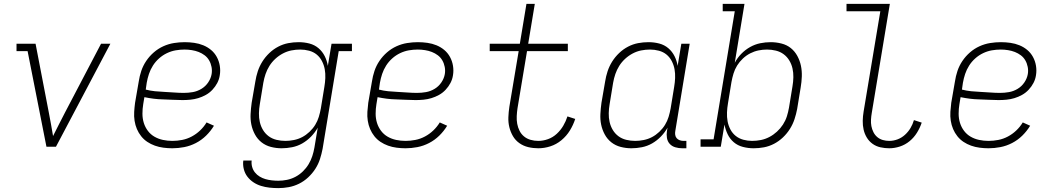

<svg xmlns="http://www.w3.org/2000/svg" viewBox="-20 -755 5440 988"><path d="M219 0 122 -492H65V-530H163L231 -177Q237 -146 242.5 -115.5Q248 -85 253 -55Q268 -85 283.5 -115.5Q299 -146 315 -177L500 -530H548L268 0Z M867 8Q844 8 821 5Q798 2 777 -5.5Q756 -13 738 -25Q720 -37 706.5 -54Q693 -71 684.5 -91Q676 -111 672.5 -133.5Q669 -156 670.5 -179.5Q672 -203 675 -226L694 -336Q698 -363 707 -390Q716 -417 732.5 -441.5Q749 -466 771.5 -485.5Q794 -505 820.5 -517Q847 -529 875 -533.5Q903 -538 930 -538Q955 -538 979.5 -534.5Q1004 -531 1026 -522Q1048 -513 1066 -498Q1084 -483 1095.5 -462Q1107 -441 1111 -416.5Q1115 -392 1111 -368Q1108 -347 1098 -328Q1088 -309 1073 -293Q1058 -277 1039 -266.5Q1020 -256 1000 -250Q980 -244 959.5 -242Q939 -240 919 -240Q894 -240 869 -241.5Q844 -243 819.5 -243.5Q795 -244 771 -247Q747 -250 723 -255L717 -219Q713 -195 713 -170Q713 -145 720 -122.5Q727 -100 741 -81.5Q755 -63 775 -51.5Q795 -40 818.5 -35Q842 -30 867 -30Q892 -30 917.5 -35Q943 -40 966.5 -52.5Q990 -65 1009.5 -83.5Q1029 -102 1043 -125L1081 -108Q1064 -80 1040.5 -57Q1017 -34 988 -19Q959 -4 928 2Q897 8 867 8ZM926 -277Q949 -277 972 -281Q995 -285 1016 -297.5Q1037 -310 1051 -330.5Q1065 -351 1069 -374Q1072 -392 1068.5 -410.5Q1065 -429 1056 -444.5Q1047 -460 1033 -470.5Q1019 -481 1002.5 -487.5Q986 -494 967 -497Q948 -500 930 -500Q907 -500 884 -496Q861 -492 839 -481.5Q817 -471 798.5 -454.5Q780 -438 767 -417.5Q754 -397 746.5 -374.5Q739 -352 735 -329L730 -294Q753 -288 777.5 -285.5Q802 -283 827 -282Q852 -281 876.5 -279Q901 -277 926 -277Z M1412 213Q1389 213 1366.5 210.5Q1344 208 1323 201.5Q1302 195 1284 183Q1266 171 1253 154Q1240 137 1234.5 115Q1229 93 1232 71H1275Q1273 88 1277.5 104Q1282 120 1292 132.5Q1302 145 1316 153.5Q1330 162 1345.5 166.5Q1361 171 1378 173Q1395 175 1412 175Q1434 175 1456.5 170.5Q1479 166 1500 155Q1521 144 1538.5 127Q1556 110 1568 90Q1580 70 1587 48.5Q1594 27 1598 4L1615 -98Q1601 -73 1580.5 -52Q1560 -31 1535.5 -17Q1511 -3 1483.5 2.5Q1456 8 1429 8Q1429 8 1429 8Q1429 8 1429 8Q1401 8 1374 1Q1347 -6 1326 -22.5Q1305 -39 1292 -63Q1279 -87 1273.5 -113.5Q1268 -140 1269.5 -168.5Q1271 -197 1275 -226L1294 -336Q1298 -362 1306.5 -388Q1315 -414 1330 -438Q1345 -462 1366 -482Q1387 -502 1412 -515Q1437 -528 1463.5 -533Q1490 -538 1517 -538Q1546 -538 1572.5 -531Q1599 -524 1619 -507Q1639 -490 1651 -466Q1663 -442 1667 -416L1686 -530H1791V-492H1723L1640 11Q1635 37 1626.5 63.5Q1618 90 1602.5 114Q1587 138 1565.5 158Q1544 178 1518.5 190.5Q1493 203 1466 208Q1439 213 1412 213ZM1449 -30Q1470 -30 1492.5 -34.5Q1515 -39 1535 -49.5Q1555 -60 1572.5 -76.5Q1590 -93 1602 -112.5Q1614 -132 1620.5 -153.5Q1627 -175 1631 -197L1649 -307Q1653 -330 1654 -353.5Q1655 -377 1651 -399Q1647 -421 1636.5 -441Q1626 -461 1609.5 -474.5Q1593 -488 1570.5 -494Q1548 -500 1525 -500Q1502 -500 1479.5 -495.5Q1457 -491 1436 -480Q1415 -469 1397 -452.5Q1379 -436 1366.5 -416Q1354 -396 1346.5 -374Q1339 -352 1335 -329L1317 -219Q1313 -196 1312.5 -172.5Q1312 -149 1317 -127Q1322 -105 1333.5 -86Q1345 -67 1362.5 -54Q1380 -41 1402.5 -35.5Q1425 -30 1449 -30Z M2067 8Q2044 8 2021 5Q1998 2 1977 -5.5Q1956 -13 1938 -25Q1920 -37 1906.5 -54Q1893 -71 1884.5 -91Q1876 -111 1872.5 -133.5Q1869 -156 1870.5 -179.5Q1872 -203 1875 -226L1894 -336Q1898 -363 1907 -390Q1916 -417 1932.5 -441.5Q1949 -466 1971.5 -485.5Q1994 -505 2020.5 -517Q2047 -529 2075 -533.5Q2103 -538 2130 -538Q2155 -538 2179.5 -534.5Q2204 -531 2226 -522Q2248 -513 2266 -498Q2284 -483 2295.5 -462Q2307 -441 2311 -416.5Q2315 -392 2311 -368Q2308 -347 2298 -328Q2288 -309 2273 -293Q2258 -277 2239 -266.5Q2220 -256 2200 -250Q2180 -244 2159.5 -242Q2139 -240 2119 -240Q2094 -240 2069 -241.5Q2044 -243 2019.5 -243.5Q1995 -244 1971 -247Q1947 -250 1923 -255L1917 -219Q1913 -195 1913 -170Q1913 -145 1920 -122.5Q1927 -100 1941 -81.5Q1955 -63 1975 -51.5Q1995 -40 2018.5 -35Q2042 -30 2067 -30Q2092 -30 2117.5 -35Q2143 -40 2166.5 -52.5Q2190 -65 2209.5 -83.5Q2229 -102 2243 -125L2281 -108Q2264 -80 2240.5 -57Q2217 -34 2188 -19Q2159 -4 2128 2Q2097 8 2067 8ZM2126 -277Q2149 -277 2172 -281Q2195 -285 2216 -297.5Q2237 -310 2251 -330.5Q2265 -351 2269 -374Q2272 -392 2268.5 -410.5Q2265 -429 2256 -444.5Q2247 -460 2233 -470.5Q2219 -481 2202.5 -487.5Q2186 -494 2167 -497Q2148 -500 2130 -500Q2107 -500 2084 -496Q2061 -492 2039 -481.5Q2017 -471 1998.5 -454.5Q1980 -438 1967 -417.5Q1954 -397 1946.5 -374.5Q1939 -352 1935 -329L1930 -294Q1953 -288 1977.5 -285.5Q2002 -283 2027 -282Q2052 -281 2076.5 -279Q2101 -277 2126 -277Z M2750 8Q2723 8 2698 2Q2673 -4 2652.5 -18.5Q2632 -33 2619.5 -54.5Q2607 -76 2601 -100.5Q2595 -125 2596 -151.5Q2597 -178 2601 -205L2649 -492H2500V-530H2655L2689 -735H2732L2698 -530H2902V-492H2692L2643 -198Q2640 -178 2639 -157.5Q2638 -137 2641.5 -118Q2645 -99 2653.5 -82Q2662 -65 2676.5 -53Q2691 -41 2710 -35.5Q2729 -30 2750 -30Q2775 -30 2800 -39Q2825 -48 2845 -66.5Q2865 -85 2878.5 -108Q2892 -131 2900 -156L2940 -143Q2930 -112 2912.5 -83.5Q2895 -55 2869 -33.5Q2843 -12 2812 -2Q2781 8 2750 8Z M3229 8Q3201 8 3174 1Q3147 -6 3126 -22.5Q3105 -39 3092 -63Q3079 -87 3073.5 -113.5Q3068 -140 3069.5 -168.5Q3071 -197 3075 -226L3094 -336Q3098 -362 3106.5 -388Q3115 -414 3130 -438Q3145 -462 3166 -482Q3187 -502 3212 -515Q3237 -528 3263.5 -533Q3290 -538 3317 -538Q3346 -538 3372.5 -531Q3399 -524 3419 -507Q3439 -490 3451 -466Q3463 -442 3467 -416L3486 -530H3529L3455 -81Q3453 -71 3454.5 -61Q3456 -51 3462 -44Q3468 -37 3477.5 -33.5Q3487 -30 3497 -30H3512V8H3491Q3473 8 3455.5 3Q3438 -2 3426.5 -14.5Q3415 -27 3412 -45Q3409 -63 3412 -81L3415 -98Q3401 -73 3380.5 -52Q3360 -31 3335.5 -17Q3311 -3 3283.5 2.5Q3256 8 3229 8Q3229 8 3229 8Q3229 8 3229 8ZM3249 -30Q3270 -30 3292.5 -34.5Q3315 -39 3335 -49.5Q3355 -60 3372.5 -76.5Q3390 -93 3402 -112.5Q3414 -132 3420.5 -153.5Q3427 -175 3431 -197L3449 -307Q3453 -330 3454 -353.5Q3455 -377 3451 -399Q3447 -421 3436.5 -441Q3426 -461 3409.5 -474.5Q3393 -488 3370.5 -494Q3348 -500 3325 -500Q3302 -500 3279.5 -495.5Q3257 -491 3236 -480Q3215 -469 3197 -452.5Q3179 -436 3166.5 -416Q3154 -396 3146.5 -374Q3139 -352 3135 -329L3117 -219Q3113 -196 3112.5 -172.5Q3112 -149 3117 -127Q3122 -105 3133.5 -86Q3145 -67 3162.5 -54Q3180 -41 3202.5 -35.5Q3225 -30 3249 -30Z M3858 8Q3830 8 3803 1Q3776 -6 3756 -23Q3736 -40 3724.5 -64Q3713 -88 3708 -114L3689 0H3585V-38H3652L3761 -697H3699V-735H3811L3761 -432Q3774 -457 3794.5 -478Q3815 -499 3840 -513Q3865 -527 3892 -532.5Q3919 -538 3946 -538Q3946 -538 3946 -538Q3946 -538 3946 -538Q3974 -538 4001.5 -531Q4029 -524 4049.5 -507.5Q4070 -491 4083 -467Q4096 -443 4101.5 -416.5Q4107 -390 4106 -361.5Q4105 -333 4100 -304L4082 -194Q4077 -168 4068.5 -142Q4060 -116 4045 -92Q4030 -68 4009 -48Q3988 -28 3963 -15Q3938 -2 3911.5 3Q3885 8 3858 8ZM3850 -30Q3873 -30 3895.5 -34.5Q3918 -39 3939 -50Q3960 -61 3978 -77.5Q3996 -94 4009 -114Q4022 -134 4029 -156Q4036 -178 4040 -201L4058 -311Q4062 -334 4062.5 -357.5Q4063 -381 4058 -403Q4053 -425 4041.5 -444Q4030 -463 4012.5 -476Q3995 -489 3972.5 -494.5Q3950 -500 3927 -500Q3905 -500 3883 -495.5Q3861 -491 3840.5 -480.5Q3820 -470 3802.5 -453.5Q3785 -437 3773 -417.5Q3761 -398 3754.5 -376.5Q3748 -355 3744 -333L3726 -223Q3722 -200 3721 -176.5Q3720 -153 3724 -131Q3728 -109 3738.5 -89Q3749 -69 3766 -55.5Q3783 -42 3805 -36Q3827 -30 3850 -30Z M4556 8Q4533 8 4510.5 3Q4488 -2 4470 -15Q4452 -28 4440.5 -47Q4429 -66 4424 -88Q4419 -110 4419.5 -133.5Q4420 -157 4424 -181L4510 -697H4336V-735H4559L4466 -174Q4463 -157 4462 -139.5Q4461 -122 4464 -106Q4467 -90 4474.5 -75Q4482 -60 4494.5 -49.5Q4507 -39 4523 -34.5Q4539 -30 4556 -30Q4578 -30 4599 -38Q4620 -46 4637 -61.5Q4654 -77 4665.5 -96.5Q4677 -116 4683 -137L4723 -124Q4714 -97 4698.5 -72Q4683 -47 4660.5 -28.5Q4638 -10 4610.5 -1Q4583 8 4556 8Z M5067 8Q5044 8 5021 5Q4998 2 4977 -5.5Q4956 -13 4938 -25Q4920 -37 4906.5 -54Q4893 -71 4884.5 -91Q4876 -111 4872.5 -133.5Q4869 -156 4870.5 -179.5Q4872 -203 4875 -226L4894 -336Q4898 -363 4907 -390Q4916 -417 4932.5 -441.5Q4949 -466 4971.5 -485.5Q4994 -505 5020.5 -517Q5047 -529 5075 -533.5Q5103 -538 5130 -538Q5155 -538 5179.5 -534.5Q5204 -531 5226 -522Q5248 -513 5266 -498Q5284 -483 5295.5 -462Q5307 -441 5311 -416.5Q5315 -392 5311 -368Q5308 -347 5298 -328Q5288 -309 5273 -293Q5258 -277 5239 -266.5Q5220 -256 5200 -250Q5180 -244 5159.5 -242Q5139 -240 5119 -240Q5094 -240 5069 -241.5Q5044 -243 5019.5 -243.5Q4995 -244 4971 -247Q4947 -250 4923 -255L4917 -219Q4913 -195 4913 -170Q4913 -145 4920 -122.5Q4927 -100 4941 -81.5Q4955 -63 4975 -51.5Q4995 -40 5018.5 -35Q5042 -30 5067 -30Q5092 -30 5117.5 -35Q5143 -40 5166.5 -52.5Q5190 -65 5209.5 -83.5Q5229 -102 5243 -125L5281 -108Q5264 -80 5240.5 -57Q5217 -34 5188 -19Q5159 -4 5128 2Q5097 8 5067 8ZM5126 -277Q5149 -277 5172 -281Q5195 -285 5216 -297.5Q5237 -310 5251 -330.5Q5265 -351 5269 -374Q5272 -392 5268.5 -410.5Q5265 -429 5256 -444.5Q5247 -460 5233 -470.5Q5219 -481 5202.5 -487.5Q5186 -494 5167 -497Q5148 -500 5130 -500Q5107 -500 5084 -496Q5061 -492 5039 -481.5Q5017 -471 4998.5 -454.5Q4980 -438 4967 -417.5Q4954 -397 4946.5 -374.5Q4939 -352 4935 -329L4930 -294Q4953 -288 4977.5 -285.5Q5002 -283 5027 -282Q5052 -281 5076.5 -279Q5101 -277 5126 -277Z"/></svg>

Font: Iosevka Slab XLtEx
Style: Italic
Weight: 200
Width: 7
Italic angle: -9°
Monospace: yes
Designer: Belleve Invis
Foundry: Belleve Invis
Version: Version 11.1.0; ttfautohint (v1.8.3)